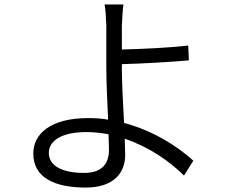

<svg xmlns="http://www.w3.org/2000/svg" viewBox="-20 -802 1040 865"><path d="M469 -197 471 -128C471 -58 433 -23 359 -23C258 -23 200 -56 200 -113C200 -170 261 -207 370 -207C404 -207 437 -203 469 -197ZM536 -782H451C455 -765 458 -720 459 -686C459 -643 459 -557 459 -499C459 -438 463 -344 467 -263C438 -268 408 -270 378 -270C206 -270 130 -198 130 -110C130 0 229 43 366 43C493 43 544 -24 544 -104L542 -177C649 -141 743 -77 809 -11L851 -78C779 -144 668 -214 539 -248C534 -335 529 -433 529 -499V-513C611 -515 740 -522 831 -530L828 -597C737 -586 609 -581 529 -579V-686C530 -714 533 -762 536 -782Z"/></svg>

Font: Noto Sans CJK SC DemiLight
Style: Regular
Weight: 350
Designer: Ryoko NISHIZUKA 西塚涼子 (kana, bopomofo & ideographs); Paul D. Hunt (Latin, Greek & Cyrillic); Sandoll Communications 산돌커뮤니
Foundry: Adobe
Version: Version 2.004;hotconv 1.0.118;makeotfexe 2.5.65603